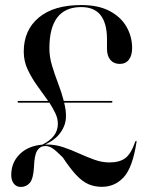

<svg xmlns="http://www.w3.org/2000/svg" viewBox="-20 -730 573 760"><path d="M24.5 -37Q24.5 -86.5 57.8 -119.5Q91 -152.5 147.5 -157.5Q209.5 -188 209 -240.5Q209 -261 199.2 -281.5Q189.5 -302 175.5 -323.5H54Q49.5 -323.5 49.5 -327Q49.5 -330.5 54 -330.5H170.5Q150.5 -359 128.2 -389.5Q106 -420 90 -453.8Q74 -487.5 74 -525.5Q74 -610.5 133.2 -660.2Q192.5 -710 301.5 -710Q370 -710 414.8 -686Q459.5 -662 481.2 -623.2Q503 -584.5 503 -540Q503 -510.5 490.2 -493.8Q477.5 -477 454 -477Q430.5 -477 417 -492.8Q403.5 -508.5 403.5 -537V-575Q403.5 -637 378.5 -669.5Q353.5 -702 301.5 -702Q175.5 -702 175.5 -538.5Q175.5 -505 186 -470Q196.5 -435 210 -400Q223.5 -365 232.5 -330.5H421Q425 -330.5 425 -327Q425 -323.5 421 -323.5H234Q237.5 -309.5 239.5 -295.5Q241.5 -281.5 241 -268Q241 -236 220 -206Q199 -176 158.5 -158Q162 -158 166 -158Q199 -158 230.8 -147.2Q262.5 -136.5 293.2 -122.5Q324 -108.5 353.8 -97.8Q383.5 -87 413 -87Q453.5 -87 476.2 -104.2Q499 -121.5 515.5 -169.5Q516.5 -172.5 519 -172.5Q521 -172 520.5 -168.5Q505 -67 470 -28.8Q435 9.5 383 9.5Q354 9.5 330 -1Q306 -11.5 282 -37Q258 -62.5 228.5 -107Q202.5 -133 188.5 -142.5Q174.5 -152 159.5 -152Q139 -152 127.5 -134.2Q116 -116.5 114.5 -69.5Q112 -22.5 98 -6.2Q84 10 62 10Q45 10 34.8 -3Q24.5 -16 24.5 -37Z"/></svg>

Font: Fraunces 144pt S000
Style: Regular
Weight: 400
Version: Version 1.000; ttfautohint (v1.8.3)